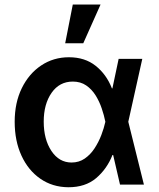

<svg xmlns="http://www.w3.org/2000/svg" viewBox="-20 -801 688 833"><path d="M275.9 11.4Q207.4 10.7 155 -25.6Q102.6 -61.8 73.2 -125.7Q43.7 -189.6 43.7 -272.7Q43.7 -355.5 74.6 -418.5Q105.5 -481.5 158.7 -517Q212 -552.6 279.1 -552.6Q348.4 -552.6 395.1 -515.4Q441.8 -478.3 465.6 -417.6H467.7L494.7 -545.5H597.3L536.6 -272.7L604.4 0H500.7L470.9 -128.6H468Q444.2 -68.2 397.2 -28.2Q350.1 11.7 275.9 11.4ZM437.1 -272.7 436.8 -274.1Q431.5 -300.8 421.3 -330.8Q411.2 -360.8 394.7 -387.3Q378.2 -413.7 353.9 -430.4Q329.5 -447.1 295.8 -447.1Q237.9 -447.1 203.8 -398.3Q169.7 -349.4 169.7 -273.1Q169.7 -196.4 203.1 -146.1Q236.5 -95.9 290.5 -95.9Q322.8 -95.9 347.7 -113.1Q372.5 -130.3 390.3 -157.5Q408 -184.7 419.6 -215Q431.1 -245.4 436.8 -271.3ZM262.8 -613.3 295.8 -781.2H416.2L341.3 -613.3Z"/></svg>

Font: Inter Zeller Semi Bold
Style: Regular
Weight: 600
Designer: Rasmus Andersson; Joe Bland
Foundry: zeller
Version: Version 3.015;git-dec3a8cb1